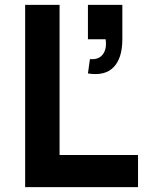

<svg xmlns="http://www.w3.org/2000/svg" viewBox="-20 -770 603 790"><path d="M225.1 -750H83.5V0H547.9V-132.3H225.1ZM483.4 -608.4Q483.4 -531.2 447.8 -493.9Q412.1 -456.5 341.8 -467.8L350.1 -526.9Q386.2 -523.4 403.3 -546.6Q420.4 -569.8 414.6 -608.4H341.8V-750H483.4Z"/></svg>

Font: Manrope3 ExtraBold
Style: Bold
Weight: 800
Width: 4
Designer: Mikhail Sharanda
Foundry: Mikhail Sharanda
Version: Version 3.000;PS 003.000;hotconv 1.0.88;makeotf.lib2.5.64775